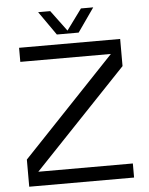

<svg xmlns="http://www.w3.org/2000/svg" viewBox="-58 -917 747 965"><g transform="rotate(-5 315.0 -435.0)"><path d="M102 -71H579V0H50V-137L517 -629H60V-700H570V-563ZM255 -750 171 -870H232L310 -765L387 -870H449L365 -750Z"/></g></svg>

Font: Fivo Sans Modern
Style: Regular
Weight: 400
Designer: Alexander Slobzheninov
Foundry: Alexander Slobzheninov
Version: 1.0